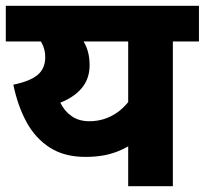

<svg xmlns="http://www.w3.org/2000/svg" viewBox="-20 -642 706 662"><path d="M666 -622V-499H576V0H422V-208L460 -162Q430 -140 401 -126.5Q372 -113 341.5 -107Q311 -101 274 -101Q202 -101 152 -133Q102 -165 71.5 -221Q41 -277 26 -350Q84 -362 110 -384Q136 -406 136 -445Q136 -472 123.5 -494.5Q111 -517 95 -532L189 -499H0V-622ZM196 -499 241 -543Q261 -515 275 -486Q289 -457 289 -418Q289 -371 262.5 -339Q236 -307 188 -288Q202 -259 227 -241.5Q252 -224 288 -224Q340 -224 382.5 -253Q425 -282 454 -341L422 -228V-499Z"/></svg>

Font: Noto Sans Devanagari ExtraBold
Style: Regular
Weight: 800
Version: Version 2.003